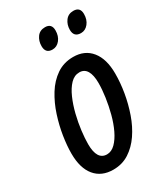

<svg xmlns="http://www.w3.org/2000/svg" viewBox="-186 -820 791 911"><g transform="rotate(-30 209.0 -364.0)"><path d="M159 10Q95 10 59.5 -33Q24 -76 24 -156Q24 -198 32 -249.5Q40 -301 57 -353.5Q74 -406 101.5 -450.5Q129 -495 168.5 -522Q208 -549 260 -549Q323 -549 358.5 -505Q394 -461 394 -381Q394 -331 385 -277.5Q376 -224 358 -172.5Q340 -121 312 -80Q284 -39 246 -14.5Q208 10 159 10ZM169 -68Q194 -68 215 -89Q236 -110 252.5 -144.5Q269 -179 280 -221Q291 -263 297 -305Q303 -347 303 -382Q303 -425 289.5 -448Q276 -471 249 -471Q221 -471 199.5 -448.5Q178 -426 162 -389.5Q146 -353 135.5 -310.5Q125 -268 120 -227Q115 -186 115 -155Q115 -68 169 -68ZM350 -628Q311 -628 311 -668Q311 -696 326.5 -717Q342 -738 370 -738Q407 -738 407 -700Q407 -669 390.5 -648.5Q374 -628 350 -628ZM194 -628Q156 -628 156 -668Q156 -696 171 -717Q186 -738 215 -738Q251 -738 251 -700Q251 -669 234.5 -648.5Q218 -628 194 -628Z"/></g></svg>

Font: Noto Sans ExtraCondensed Medium
Style: Italic
Weight: 500
Width: 2
Italic angle: -12°
Designer: Monotype Design Team
Foundry: Monotype Imaging Inc.
Version: Version 2.013; ttfautohint (v1.8.4.7-5d5b)